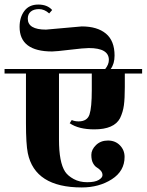

<svg xmlns="http://www.w3.org/2000/svg" viewBox="-39 -863 644 843"><path d="M163 -733 320 -747Q388 -747 426 -715.5Q464 -684 464 -619Q464 -583 447 -560H585V-540H509V-481Q509 -431 505 -401Q501 -371 488 -344Q462 -295 375 -295Q306 -295 267 -322L276 -336Q289 -330 306 -330Q344 -330 354 -360.5Q364 -391 364 -467V-540H220V-250Q220 -150 247 -109Q259 -91 284.5 -77Q310 -63 344 -63Q378 -63 394.5 -73Q411 -83 411 -94Q411 -105 403.5 -113.5Q396 -122 386.5 -127.5Q377 -133 369.5 -146.5Q362 -160 362 -183Q362 -206 382.5 -226Q403 -246 435 -246Q467 -246 487.5 -225Q508 -204 508 -174Q508 -112 452 -76Q396 -40 320 -40Q114 -40 83 -191Q75 -231 75 -322V-540H-19V-560H423Q439 -580 439 -600Q439 -652 351 -652Q330 -652 268 -644.5Q206 -637 190 -637Q47 -637 47 -745Q47 -787 68 -815Q89 -843 129 -843Q169 -843 190 -819L177 -804Q156 -823 132.5 -823Q109 -823 96 -812Q83 -801 83 -781Q83 -733 163 -733Z"/></svg>

Font: Rozha One
Style: Regular
Weight: 400
Designer: Tim Donaldson, Indian Type Foundry
Foundry: Indian Type Foundry
Version: Version 1.301;PS 1.0;hotconv 1.0.78;makeotf.lib2.5.61930; tt